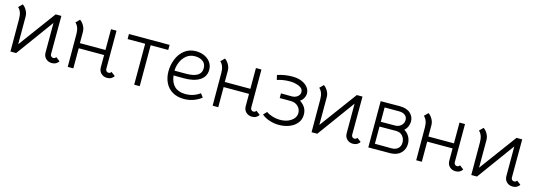

<svg xmlns="http://www.w3.org/2000/svg" viewBox="3 -1257 5627 2017"><g transform="rotate(15 2816.5 -249.0)"><path d="M442 -500H504L503 -84Q503 -70 512.5 -60.5Q522 -51 535 -51Q555 -51 564 -68L608 -35Q600 -18 580 -6.5Q560 5 535 5Q495 5 469 -20Q443 -45 443 -85V-407L146 0H84L83 -356Q83 -435 41 -472L81 -512Q105 -497 124 -464.5Q143 -432 143 -395V-95Z M1136 -51Q1156 -51 1165 -68L1209 -35Q1201 -18 1181 -6.5Q1161 5 1136 5Q1096 5 1070 -20Q1044 -45 1044 -85V-219H768V0H707L706 -356Q706 -435 664 -472L704 -512Q728 -497 747 -464.5Q766 -432 766 -395V-274H1044V-500H1104V-84Q1104 -70 1113.5 -60.5Q1123 -51 1136 -51Z M1430 -445H1239V-500H1681V-445H1490V0H1430Z M1741 -230Q1741 -298 1766.5 -362Q1792 -426 1843.5 -467Q1895 -508 1969 -508Q2018 -508 2060 -489Q2102 -470 2126.5 -435Q2151 -400 2151 -354Q2151 -280 2088 -239.5Q2025 -199 1914 -200L1804 -201Q1813 -124 1855.5 -84Q1898 -44 1973 -44Q2018 -44 2056.5 -56.5Q2095 -69 2131 -95L2161 -55Q2123 -25 2074.5 -7.5Q2026 10 1973 10Q1898 10 1846 -21Q1794 -52 1767.5 -106.5Q1741 -161 1741 -230ZM2091 -355Q2091 -405 2056.5 -429.5Q2022 -454 1972 -454Q1916 -454 1877.5 -422Q1839 -390 1820 -343Q1801 -296 1801 -252H1927Q2091 -252 2091 -355Z M2712 -51Q2732 -51 2741 -68L2785 -35Q2777 -18 2757 -6.5Q2737 5 2712 5Q2672 5 2646 -20Q2620 -45 2620 -85V-219H2344V0H2283L2282 -356Q2282 -435 2240 -472L2280 -512Q2304 -497 2323 -464.5Q2342 -432 2342 -395V-274H2620V-500H2680V-84Q2680 -70 2689.5 -60.5Q2699 -51 2712 -51Z M2818 -48 2854 -85Q2875 -67 2918 -53.5Q2961 -40 3006 -40Q3054 -40 3092 -56Q3130 -72 3151.5 -99Q3173 -126 3173 -159Q3173 -200 3142.5 -230Q3112 -260 3062 -260H2943V-311L3061 -310Q3097 -310 3122 -330Q3147 -350 3147 -379Q3147 -419 3101 -438Q3055 -457 3000 -457Q2929 -457 2864 -436L2852 -487Q2932 -513 3014 -513Q3075 -513 3118.5 -494Q3162 -475 3184.5 -445Q3207 -415 3207 -381Q3207 -353 3192.5 -327.5Q3178 -302 3156 -289Q3195 -263 3213.5 -232Q3232 -201 3233 -160Q3234 -104 3202 -64.5Q3170 -25 3118 -5Q3066 15 3007 15Q2955 15 2904.5 -1Q2854 -17 2818 -48Z M3717 -500H3779L3778 -84Q3778 -70 3787.5 -60.5Q3797 -51 3810 -51Q3830 -51 3839 -68L3883 -35Q3875 -18 3855 -6.5Q3835 5 3810 5Q3770 5 3744 -20Q3718 -45 3718 -85V-407L3421 0H3359L3358 -356Q3358 -435 3316 -472L3356 -512Q3380 -497 3399 -464.5Q3418 -432 3418 -395V-95Z M4184 -504Q4259 -504 4299 -467.5Q4339 -431 4339 -379Q4339 -351 4327.5 -324Q4316 -297 4293 -277Q4329 -257 4349 -221Q4369 -185 4369 -143Q4369 -85 4330.5 -44.5Q4292 -4 4220 -1L3976 0V-503ZM4280 -379Q4280 -412 4255.5 -431Q4231 -450 4189 -450H4033V-294L4197 -295Q4235 -299 4257.5 -323Q4280 -347 4280 -379ZM4310 -143Q4310 -183 4285 -212.5Q4260 -242 4215 -243L4033 -242V-55L4215 -54Q4258 -54 4284 -77.5Q4310 -101 4310 -143Z M4926 -51Q4946 -51 4955 -68L4999 -35Q4991 -18 4971 -6.5Q4951 5 4926 5Q4886 5 4860 -20Q4834 -45 4834 -85V-219H4558V0H4497L4496 -356Q4496 -435 4454 -472L4494 -512Q4518 -497 4537 -464.5Q4556 -432 4556 -395V-274H4834V-500H4894V-84Q4894 -70 4903.5 -60.5Q4913 -51 4926 -51Z M5454 -500H5516L5515 -84Q5515 -70 5524.5 -60.5Q5534 -51 5547 -51Q5567 -51 5576 -68L5620 -35Q5612 -18 5592 -6.5Q5572 5 5547 5Q5507 5 5481 -20Q5455 -45 5455 -85V-407L5158 0H5096L5095 -356Q5095 -435 5053 -472L5093 -512Q5117 -497 5136 -464.5Q5155 -432 5155 -395V-95Z"/></g></svg>

Font: Bellota
Style: Regular
Weight: 400
Designer: Kemie Guaida
Foundry: Kemie Guaida
Version: Version 4.001